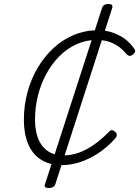

<svg xmlns="http://www.w3.org/2000/svg" viewBox="-20 -811 699 965"><path d="M292 19Q229 19 186 -8.5Q143 -36 121.5 -87.5Q100 -139 100 -208Q100 -282 118.5 -349Q137 -416 170.5 -472Q204 -528 249.5 -570Q295 -612 351.5 -635.5Q408 -659 471 -659Q513 -659 548 -646.5Q583 -634 609.5 -614Q636 -594 653 -568Q661 -559 659 -551.5Q657 -544 647 -536Q635 -528 628.5 -530.5Q622 -533 614 -541Q598 -561 576.5 -576.5Q555 -592 528.5 -601Q502 -610 464 -610Q411 -610 364 -588.5Q317 -567 278.5 -528.5Q240 -490 212.5 -439Q185 -388 170.5 -330Q156 -272 156 -209Q156 -155 171.5 -115Q187 -75 219 -52.5Q251 -30 299 -30Q338 -30 376 -43.5Q414 -57 452 -83.5Q490 -110 528 -149Q537 -158 545 -156.5Q553 -155 559 -148Q567 -141 567 -133Q567 -125 560 -116Q519 -70 472.5 -40Q426 -10 380 4.5Q334 19 292 19ZM225 134Q199 134 206 115L493 -771Q499 -791 525 -791Q550 -791 544 -771L258 115Q251 134 225 134Z"/></svg>

Font: Playwrite CU ExtraLight
Style: Regular
Weight: 250
Designer: Veronika Burian, José Scaglione
Foundry: TypeTogether
Version: Version 1.002